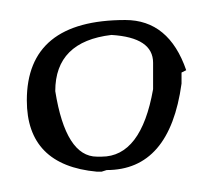

<svg xmlns="http://www.w3.org/2000/svg" viewBox="-20 -301 210 189"><path d="M103.3 -281.3Q146.3 -281.3 163.3 -231.9L158.7 -229.6V-218.7Q147 -133.6 85 -133.6L80 -132H75.4Q6.4 -138.3 6.4 -202.2Q6.4 -281.3 103.3 -281.3ZM34.4 -211.3Q44.7 -146.8 75.4 -146.8H80Q119 -146.8 130.7 -213.2V-239.2Q130.7 -264.1 89.7 -266.6Q34.4 -260.1 34.4 -211.3Z"/></svg>

Font: Loved by the King
Style: Regular
Weight: 400
Designer: Kimberly Geswein
Foundry: Kimberly Geswein
Version: Version 1.002 2006